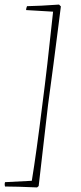

<svg xmlns="http://www.w3.org/2000/svg" viewBox="-20 -695 355 839"><path d="M238 -675 246 -667 236 -588Q229 -530 213.5 -413Q198 -296 190 -237Q186 -200 170.5 -68.5Q155 63 149 118L142 124Q50 120 2 120Q-1 110 2 101L119 95Q139 -27 165 -237Q186 -397 212 -644L94 -651Q94 -658 98 -668Q155 -669 238 -675Z"/></svg>

Font: Albura ExtraLight
Style: Italic
Weight: 156
Italic angle: -7°
Designer: Mercedes Jáuregui
Foundry: Omnibus-Type Team
Version: Version 1.000